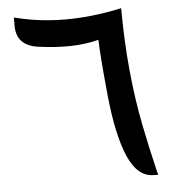

<svg xmlns="http://www.w3.org/2000/svg" viewBox="-50 -732 688 771"><g transform="rotate(-5 294.0 -346.5)"><path d="M364.7 -566.9Q265.1 -540 119.1 -560.5Q34.2 -573.2 34.2 -652.3V-685.5L52.7 -681.2Q234.4 -638.2 448.7 -681.6L466.3 -685.5L466.8 -672.4Q468.3 -424.3 511.2 -209Q528.8 -120.1 552.7 -20.5L557.1 -6.3H538.6Q473.6 -6.3 436 -92.8Q398.4 -179.2 382.3 -340.1Q366.2 -501 364.7 -566.9Z"/></g></svg>

Font: Gandom
Style: Bold
Weight: 700
Foundry: DejaVu fonts team - Redesigned by Saber Rastikerdar - Based on Samim Font
Version: Version 0.3